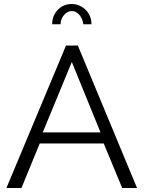

<svg xmlns="http://www.w3.org/2000/svg" viewBox="-20 -937 716 957"><path d="M309 -710H368L663 0H589L497 -222H178L87 0H12ZM481 -277 338 -628 193 -277ZM338 -882Q316 -882 299 -862Q282 -842 282 -816H240Q240 -859 268 -888Q296 -917 338 -917Q358 -917 376 -909Q394 -901 407.5 -887.5Q421 -874 428.5 -855.5Q436 -837 436 -816H395Q392 -844 375.5 -863Q359 -882 338 -882Z"/></svg>

Font: Boldmen
Style: Regular
Weight: 400
Designer: Matt McInerney, Pablo Impallari, Rodrigo Fuenzalida
Foundry: LIVING CONCEPT
Version: Version 1.000